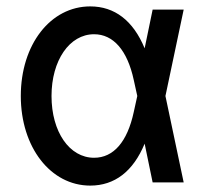

<svg xmlns="http://www.w3.org/2000/svg" viewBox="-20 -570 640 600"><path d="M262 -550C138 -550 45 -431 45 -270C45 -110 138 10 262 10C338 10 396 -34 432 -121L457 0H554L497 -270L554 -540H457L432 -419C396 -506 338 -550 262 -550ZM398 -220C378 -127 335 -77 274 -77C197 -77 141 -158 141 -270C141 -381 197 -463 274 -463C334 -463 378 -413 398 -320L409 -270Z"/></svg>

Font: CommitMono
Style: 500Regular
Weight: 500
Monospace: yes
Designer: Eigil Nikolajsen
Foundry: Eigil Nikolajsen
Version: Version 1.143